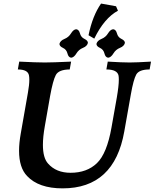

<svg xmlns="http://www.w3.org/2000/svg" viewBox="-20 -1039 867 1077"><path d="M331.1 17.6Q196.8 17.6 131.8 -51.8Q86.9 -98.6 86.9 -193.4Q86.9 -237.3 96.7 -291.5L136.7 -519.5Q144.5 -564 144.5 -591.8Q144.5 -606 142.6 -615.7Q136.7 -649.4 80.1 -649.4L87.9 -693.4Q185.1 -688.5 231.4 -688.5Q273.9 -688.5 378.9 -693.4L371.1 -649.4Q309.6 -648.9 293.2 -618.4Q276.9 -587.9 261.2 -501L231.4 -331.1Q220.7 -271 220.7 -226.6Q220.7 -153.3 249.5 -121.6Q294.9 -69.8 376 -69.8Q467.3 -69.8 523.4 -123.5Q579.6 -177.2 605.5 -324.2L635.3 -492.2Q646.5 -557.1 646.5 -591.8Q646.5 -606 645 -614.7Q638.2 -649.4 576.7 -649.4L584.5 -693.4Q666.5 -688.5 707 -688.5Q744.1 -688.5 827.1 -693.4L819.3 -649.4Q759.8 -649.4 744.1 -620.6Q728.5 -591.8 714.4 -511.7L677.2 -301.8Q621.1 17.6 331.1 17.6ZM379.4 -715.3Q363.8 -716.8 358.4 -739Q353 -761.2 333.3 -770.3Q313.5 -779.3 313.5 -793Q317.9 -811 341.6 -820.6Q365.2 -830.1 378.4 -851.8Q391.6 -873.5 407.2 -875Q422.9 -873.5 428.5 -851.8Q434.1 -830.1 453.6 -820.8Q473.1 -811.5 473.1 -798.3Q468.8 -779.8 445.3 -770.5Q421.9 -761.2 408.4 -739Q395 -716.8 379.4 -715.3ZM586.9 -715.3Q571.3 -716.8 565.9 -739Q560.5 -761.2 540.8 -770.3Q521 -779.3 521 -793Q525.4 -811 549.1 -820.6Q572.8 -830.1 585.9 -851.8Q599.1 -873.5 614.7 -875Q630.4 -873.5 636 -851.8Q641.6 -830.1 661.1 -820.8Q680.7 -811.5 680.7 -798.3Q676.3 -779.8 652.8 -770.5Q629.4 -761.2 616 -739Q602.5 -716.8 586.9 -715.3ZM508.8 -822.3 476.6 -841.3Q499 -950.7 546.9 -1019L630.9 -1003.9L641.6 -979Q564.5 -937 508.8 -822.3Z"/></svg>

Font: Kelvinch
Style: Bold Italic
Weight: 700
Italic angle: -10°
Designer: Paul James Miller
Foundry: High-Logic / Made with FontCreator
Version: Version 3.30 September 23, 2016